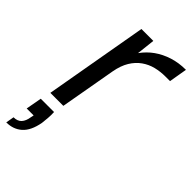

<svg xmlns="http://www.w3.org/2000/svg" viewBox="-255 -577 878 878"><g transform="rotate(45 184.5 -137.5)"><path d="M26 0 114 -501H191L181 -412Q204 -444 235 -466Q266 -488 305 -500.5Q344 -513 390 -513L375 -425H347Q313 -425 283 -417.5Q253 -410 227.5 -392Q202 -374 184 -344.5Q166 -315 158 -271L110 0ZM-21 238 -14 198Q11 198 24.5 183.5Q38 169 42 141L45 127H0L14 50H100Q101 70 99.5 89Q98 108 96 124Q85 184 54.5 211Q24 238 -21 238Z"/></g></svg>

Font: DM Sans 17pt
Style: Italic
Weight: 400
Italic angle: -10°
Version: Version 4.004;gftools[0.9.30]